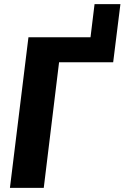

<svg xmlns="http://www.w3.org/2000/svg" viewBox="-20 -908 602 928"><path d="M527 -607H265.5L191.5 0H28L117.5 -728H417.5L437 -888H562Z"/></svg>

Font: Lato ExtraBold
Style: Italic
Weight: 800
Italic angle: -7°
Designer: Lukasz Dziedzic with Adam Twardoch and Botio Nikoltchev
Foundry: tyPoland Lukasz Dziedzic
Version: Version 2.015; 2015-08-06; http://www.latofonts.com/